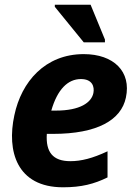

<svg xmlns="http://www.w3.org/2000/svg" viewBox="-20 -786 564 816"><path d="M336 -606H426V-618L365 -766H213V-757ZM248 10C326 10 380 -4 437 -32V-143C373 -113 325 -101 279 -101C204 -101 174 -140 179 -217H205C394 -217 495 -276 515 -371C539 -482 463 -556 336 -556C172 -556 71 -439 41 -296C8 -144 51 10 248 10ZM324 -450C373 -450 382 -417 377 -391C369 -350 320 -316 218 -316H198C224 -406 268 -450 324 -450Z"/></svg>

Font: Noto Sans
Style: Bold Italic
Weight: 700
Italic angle: -12°
Designer: Monotype Design Team
Foundry: Monotype Imaging Inc.
Version: Version 2.013